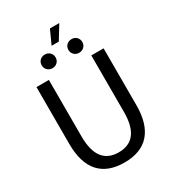

<svg xmlns="http://www.w3.org/2000/svg" viewBox="-232 -1111 1122 1246"><g transform="rotate(-30 328.5 -488.0)"><path d="M77 0ZM77 -274V-700H170V-276Q170 -66 329 -66Q488 -66 488 -276V-700H580V-274Q580 -134 516.5 -62Q453 10 329 10Q204 10 140.5 -61.5Q77 -133 77 -274ZM343 -986H413L350 -883H296ZM177 -805Q177 -827 191.5 -841.5Q206 -856 229 -856Q251 -856 266 -841.5Q281 -827 281 -805Q281 -783 266 -768.5Q251 -754 229 -754Q207 -754 192 -768.5Q177 -783 177 -805ZM377 -805Q377 -827 392 -841.5Q407 -856 429 -856Q452 -856 466.5 -841.5Q481 -827 481 -805Q481 -783 466 -768.5Q451 -754 429 -754Q407 -754 392 -768.5Q377 -783 377 -805Z"/></g></svg>

Font: Sarabun
Style: Regular
Weight: 400
Designer: Suppakit Chalermlarp | Katatrad Co.,Ltd.
Foundry: Cadson Demak Co.,Ltd.
Version: Version 1.000; ttfautohint (v1.6)